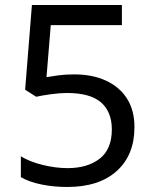

<svg xmlns="http://www.w3.org/2000/svg" viewBox="-20 -734 612 764"><path d="M275 -438Q348 -438 402 -413Q456 -388 485.5 -341.5Q515 -295 515 -228Q515 -117 444.5 -53.5Q374 10 248 10Q193 10 144.5 0Q96 -10 63 -29V-112Q99 -90 150.5 -77.5Q202 -65 249 -65Q328 -65 376.5 -102.5Q425 -140 425 -219Q425 -289 382 -326.5Q339 -364 246 -364Q218 -364 182 -359Q146 -354 124 -349L80 -377L107 -714H465V-634H182L165 -427Q182 -430 211 -434Q240 -438 275 -438Z"/></svg>

Font: Noto Sans Javanese
Style: Regular
Weight: 400
Designer: Monotype Design Team
Foundry: Monotype Imaging Inc.
Version: Version 2.004